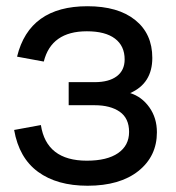

<svg xmlns="http://www.w3.org/2000/svg" viewBox="-20 -575 558 610"><path d="M258.3 15.1Q161.1 15.1 100.8 -29.1Q40.5 -73.2 24.9 -162.1L109.9 -177.7Q127.4 -64.5 255.9 -64.5Q320.3 -64.5 355.2 -88.6Q390.1 -112.8 390.1 -155.8Q390.1 -199.2 360.4 -220Q330.6 -240.7 280.8 -240.7H198.2V-314H280.8Q326.2 -314 351.1 -332.8Q376 -351.6 376 -386.2Q376 -429.2 345.2 -452.4Q314.5 -475.6 255.9 -475.6Q143.1 -475.6 119.1 -379.4L34.2 -395Q73.2 -555.2 257.8 -555.2Q355 -555.2 409.4 -511.5Q463.9 -467.8 463.9 -391.1Q463.9 -310.1 393.6 -279.3Q430.7 -267.6 454.6 -233.9Q478.5 -200.2 478.5 -154.8Q478.5 -78.6 419.7 -31.7Q360.8 15.1 258.3 15.1Z"/></svg>

Font: Vela Sans Med
Style: Regular
Weight: 500
Designer: Principal design: Mikhail Sharanda - project Manrope.
Design modification: Ravid Balaliev
Foundry: Mikhail Sharanda
Version: Version 1.001